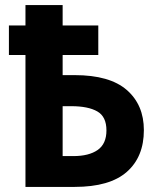

<svg xmlns="http://www.w3.org/2000/svg" viewBox="-20 -734 625 754"><path d="M226 -714V-634H366V-518H226V-439H273Q411 -439 478 -380.5Q545 -322 545 -223Q545 -118 478 -59Q411 0 273 0H80V-518H15V-634H80V-714ZM260 -317H226V-121H268Q329 -121 363.5 -145Q398 -169 398 -222Q398 -276 362 -296.5Q326 -317 260 -317Z"/></svg>

Font: Noto Sans SemiCondensed
Style: Bold
Weight: 700
Width: 4
Designer: Monotype Design Team
Foundry: Monotype Imaging Inc.
Version: Version 2.013; ttfautohint (v1.8.4.7-5d5b)